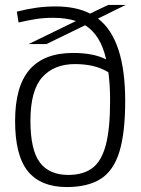

<svg xmlns="http://www.w3.org/2000/svg" viewBox="-20 -746 568 776"><path d="M168 -568H96L287 -661Q248 -674 194 -674Q157 -674 125.5 -669Q94 -664 55 -655L48 -699Q92 -710 128.5 -715Q165 -720 205 -720Q288 -720 344 -691L417 -726H488L376 -671Q486 -587 486 -338Q486 -209 462.5 -132.5Q439 -56 387 -23Q335 10 250 10Q145 10 93 -53.5Q41 -117 41 -257Q41 -397 99.5 -464.5Q158 -532 275 -532Q314 -532 347.5 -526Q381 -520 409 -506Q387 -605 324 -644ZM103 -258Q103 -140 141 -89.5Q179 -39 256 -39Q316 -39 353 -66.5Q390 -94 407.5 -159.5Q425 -225 425 -338Q425 -404 418 -454Q388 -472 355 -479.5Q322 -487 283 -487Q198 -487 150.5 -433.5Q103 -380 103 -258Z"/></svg>

Font: Georama Light
Style: Regular
Weight: 300
Designer: Jean-Baptiste Levee
Foundry: Production Type
Version: Version 1.000